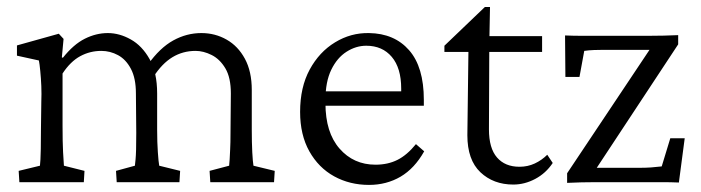

<svg xmlns="http://www.w3.org/2000/svg" viewBox="-20 -519 1998 547"><path d="M35.2 0 33.2 -32.2 93.8 -46.9Q94.7 -54.7 95.2 -64.5Q95.7 -74.2 96.2 -94.7Q96.7 -115.2 96.7 -152.3L97.7 -229.5Q98.6 -251 97.7 -273.9Q96.7 -296.9 94.7 -316.9Q92.8 -336.9 90.8 -346.7L28.3 -360.4V-389.6L147.5 -422.9L161.1 -408.2L156.2 -355.5L159.2 -354.5Q189.5 -392.6 221.7 -408.7Q253.9 -424.8 287.1 -424.8Q320.3 -424.8 352.5 -406.7Q384.8 -388.7 406.2 -350.6Q427.7 -312.5 427.7 -252.9V-149.4Q427.7 -113.3 429.7 -85.4Q431.6 -57.6 433.6 -46.9L493.2 -32.2L491.2 0H312.5L310.5 -32.2L364.3 -46.9Q365.2 -54.7 366.2 -64.9Q367.2 -75.2 367.7 -93.3Q368.2 -111.3 368.2 -140.6L367.2 -252.9Q367.2 -295.9 353 -322.8Q338.9 -349.6 316.4 -361.8Q293.9 -374 268.6 -374Q236.3 -374 208.5 -358.9Q180.7 -343.8 158.2 -309.6V-161.1Q158.2 -113.3 159.7 -85.9Q161.1 -58.6 162.1 -46.9L220.7 -32.2L218.8 0ZM579.1 0 577.1 -32.2 632.8 -46.9Q633.8 -54.7 634.3 -64.9Q634.8 -75.2 635.7 -93.3Q636.7 -111.3 636.7 -140.6L637.7 -252.9Q637.7 -297.9 622.1 -324.2Q606.4 -350.6 583 -362.3Q559.6 -374 537.1 -374Q501 -374 471.2 -356Q441.4 -337.9 417 -299.8L401.4 -335Q435.5 -382.8 473.6 -403.8Q511.7 -424.8 553.7 -424.8Q592.8 -424.8 625.5 -406.2Q658.2 -387.7 677.7 -351.6Q697.3 -315.4 697.3 -262.7V-149.4Q697.3 -113.3 698.7 -85.4Q700.2 -57.6 702.1 -46.9L762.7 -32.2L760.7 0Z M1031.2 7.8Q976.6 7.8 932.1 -16.6Q887.7 -41 861.3 -87.9Q835 -134.8 835 -200.2Q835 -270.5 862.3 -320.8Q889.6 -371.1 934.6 -398.4Q979.5 -425.8 1031.2 -424.8Q1103.5 -423.8 1145.5 -376Q1187.5 -328.1 1187.5 -234.4V-217.8H883.8V-258.8H1132.8L1123 -249V-266.6Q1123 -325.2 1096.2 -356.9Q1069.3 -388.7 1023.4 -388.7Q994.1 -388.7 967.3 -371.6Q940.4 -354.5 923.8 -320.3Q907.2 -286.1 907.2 -234.4V-224.6Q907.2 -141.6 947.3 -95.7Q987.3 -49.8 1049.8 -49.8Q1085 -49.8 1112.3 -63.5Q1139.6 -77.1 1165 -108.4L1188.5 -87.9Q1161.1 -39.1 1121.1 -15.6Q1081.1 7.8 1031.2 7.8Z M1554.7 -54.7Q1535.2 -25.4 1504.9 -9.3Q1474.6 6.8 1442.4 6.8Q1385.7 6.8 1348.6 -28.3Q1311.5 -63.5 1311.5 -133.8L1314.5 -371.1H1246.1V-388.7L1361.3 -499H1376L1374 -393.6L1373 -150.4Q1373 -96.7 1396 -70.3Q1418.9 -43.9 1460 -43.9Q1483.4 -43.9 1503.4 -53.2Q1523.4 -62.5 1539.1 -78.1ZM1345.7 -371.1V-416H1524.4V-371.1Z M1664.1 -16.6 1662.1 -41H1806.6Q1820.3 -41 1835 -42Q1849.6 -43 1865.2 -44.9L1889.6 -125H1930.7L1914.1 1Q1890.6 0 1869.6 0Q1848.6 0 1829.1 0H1676.8Q1657.2 0 1636.2 0.5Q1615.2 1 1595.7 2V-25.4L1846.7 -401.4L1843.8 -377H1699.2Q1686.5 -377 1672.4 -376.5Q1658.2 -376 1644.5 -374L1630.9 -299.8H1590.8L1589.8 -418Q1614.3 -417 1634.3 -417Q1654.3 -417 1672.9 -417H1829.1Q1849.6 -417 1870.6 -417.5Q1891.6 -418 1912.1 -418.9V-392.6Z"/></svg>

Font: Crimson Pro Light
Style: Regular
Weight: 300
Designer: Jacques Le Bailly
Foundry: Baron von Fonthausen
Version: Version 1.003